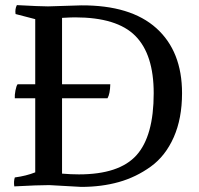

<svg xmlns="http://www.w3.org/2000/svg" viewBox="-20 -725 779 752"><path d="M298 7 173 0Q129 0 36 5Q33 -14 38 -30Q83 -36 118 -50V-340H38Q37 -352 40.5 -370.5Q44 -389 49 -395H118V-650L41 -670Q38 -689 46 -705Q136 -700 168 -700L298 -704Q492 -705 592.5 -614.5Q693 -524 693 -360Q693 -261 660.5 -187.5Q628 -114 570.5 -72.5Q513 -31 445.5 -12Q378 7 298 7ZM223 -45Q257 -42 289 -42Q447 -42 514.5 -117Q582 -192 582 -360Q582 -512 510 -584.5Q438 -657 274 -657Q259 -657 223 -655V-395H412Q411 -357 401 -340H223Z"/></svg>

Font: Alike
Style: Regular
Weight: 400
Designer: Cyreal (www.cyreal.org)
Foundry: Cyreal (www.cyreal.org)
Version: Version 1.212